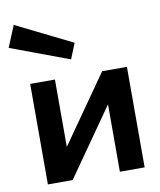

<svg xmlns="http://www.w3.org/2000/svg" viewBox="-105 -833 751 901"><g transform="rotate(-10 270.5 -382.5)"><path d="M-20 -663 22 -765 289 -633 259 -559ZM50 0V-479H168V-158L393 -479H511V0H393V-321L168 0Z"/></g></svg>

Font: Karmilla
Style: Bold
Weight: 700
Designer: Jonathan Pinhorn
Version: Version 1.000